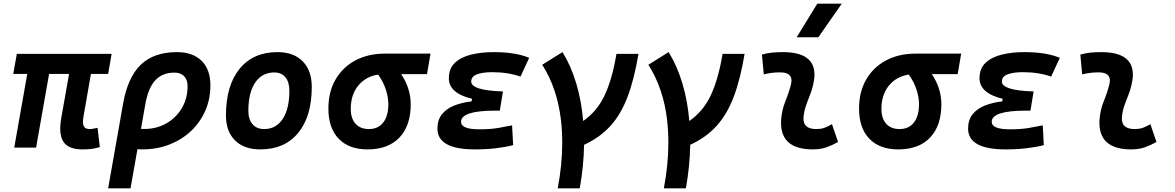

<svg xmlns="http://www.w3.org/2000/svg" viewBox="-20 -815 6485 1060"><path d="M435.1 9.8Q358.4 9.8 330.6 -31.7Q312.5 -58.6 312.5 -105Q312.5 -130.4 317.9 -161.6L361.3 -406.7H251L179.2 0H58.6L130.4 -406.7H53.2L72.8 -517.6H596.2L577.1 -406.7H481.9L440.4 -168.5Q438 -153.8 438 -142.6Q438 -127.4 442.4 -118.7Q449.7 -102.5 475.6 -102.5Q484.4 -102.5 494.6 -104.5Q504.9 -106.4 518.6 -109.4L531.2 -2.9Q505.9 4.4 485.8 7.1Q465.8 9.8 435.1 9.8Z M957 -527.3Q1044.4 -527.3 1093 -479.2Q1141.6 -431.2 1141.6 -343.8Q1141.6 -268.1 1113.3 -203.6Q1085 -139.2 1034.2 -91.3Q983.4 -43.5 914.8 -16.8Q846.2 9.8 765.6 9.8Q752.4 9.8 738.8 8.8L700.7 224.6H577.1L659.2 -240.7Q685.1 -388.2 757.3 -457.8Q829.6 -527.3 957 -527.3ZM781.7 -236.3 758.3 -103.5Q767.1 -103 776.4 -103Q844.7 -103 898.7 -134Q952.6 -165 984.1 -218.5Q1015.6 -272 1015.6 -338.9Q1015.6 -375 996.3 -394.5Q977.1 -414.1 942.4 -414.1Q876 -414.1 836.7 -371.1Q797.4 -328.1 781.7 -236.3Z M1417 9.8Q1327.6 9.8 1277.6 -39.8Q1227.5 -89.4 1227.5 -177.7Q1227.5 -342.8 1302.7 -435.1Q1377.9 -527.3 1511.7 -527.3Q1601.1 -527.3 1651.1 -476.6Q1701.2 -425.8 1701.2 -335Q1701.2 -172.4 1626.2 -81.3Q1551.3 9.8 1417 9.8ZM1438.5 -102.5Q1503.9 -102.5 1540.8 -158.4Q1577.6 -214.4 1577.6 -314Q1577.6 -361.8 1555.7 -388.4Q1533.7 -415 1493.7 -415Q1426.8 -415 1388.9 -359.1Q1351.1 -303.2 1351.1 -203.6Q1351.1 -156.2 1374 -129.4Q1397 -102.5 1438.5 -102.5Z M2009.3 9.8Q1906.2 9.8 1849.6 -49.3Q1793 -108.4 1793 -215.8Q1793 -307.1 1832 -375.2Q1871.1 -443.4 1941.4 -481.2Q2011.7 -519 2106 -519H2356.9L2337.4 -405.8H2194.8Q2221.7 -365.7 2234.6 -323.7Q2247.6 -281.7 2247.6 -240.2Q2247.6 -121.1 2185.3 -55.7Q2123 9.8 2009.3 9.8ZM2067.9 -403.3Q1998.5 -392.6 1957.5 -342Q1916.5 -291.5 1916.5 -213.9Q1916.5 -161.1 1942.9 -131.8Q1969.2 -102.5 2016.6 -102.5Q2067.9 -102.5 2095.9 -138.7Q2124 -174.8 2124 -240.2Q2124 -276.9 2110.6 -319.1Q2097.2 -361.3 2067.9 -403.3Z M2602.1 9.8Q2395 9.8 2395 -105Q2395 -153.3 2419.9 -184.3Q2444.8 -215.3 2487.3 -232.2Q2529.8 -249 2583.5 -255.4L2585.9 -269.5Q2458 -300.8 2458 -382.8Q2458 -437.5 2492.2 -469Q2526.4 -500.5 2582.5 -513.9Q2638.7 -527.3 2704.6 -527.3Q2827.1 -527.3 2901.4 -495.6L2853.5 -392.1Q2785.2 -416.5 2695.8 -416.5Q2646 -416.5 2613.8 -404.8Q2581.5 -393.1 2581.5 -364.7Q2581.5 -340.8 2624.3 -326.9Q2667 -313 2756.8 -310.1L2739.3 -204.1H2713.9Q2525.4 -204.1 2525.4 -142.6Q2525.4 -101.1 2625.5 -101.1Q2688 -101.1 2730.5 -108.6Q2772.9 -116.2 2807.1 -123L2813 -13.7Q2771.5 -2.9 2718 3.4Q2664.6 9.8 2602.1 9.8Z M3059.1 224.6Q3084 93.8 3084 -26.9Q3084 -90.3 3077.1 -150.9Q3057.1 -326.2 2973.6 -457.5L3085.4 -527.3Q3132.3 -451.7 3161.4 -354.5Q3190.4 -257.3 3199.7 -147Q3275.9 -199.7 3317.9 -288.3Q3359.9 -377 3383.3 -517.6H3504.9Q3481.4 -376.5 3444.3 -279.3Q3407.2 -182.1 3349.1 -118.7Q3291 -55.2 3204.6 -15.6Q3202.6 103 3180.7 224.6Z M3645 224.6Q3669.9 93.8 3669.9 -26.9Q3669.9 -90.3 3663.1 -150.9Q3643.1 -326.2 3559.6 -457.5L3671.4 -527.3Q3718.3 -451.7 3747.3 -354.5Q3776.4 -257.3 3785.6 -147Q3861.8 -199.7 3903.8 -288.3Q3945.8 -377 3969.2 -517.6H4090.8Q4067.4 -376.5 4030.3 -279.3Q3993.2 -182.1 3935.1 -118.7Q3877 -55.2 3790.5 -15.6Q3788.6 103 3766.6 224.6Z M4573.2 -129.4 4606.9 -31.2Q4577.1 -14.2 4543.9 -2.2Q4510.7 9.8 4467.8 9.8Q4292 9.8 4292 -136.7Q4292 -145 4292.5 -153.3Q4295.9 -206.5 4315.9 -255.9Q4335.9 -305.2 4346.7 -349.1Q4349.6 -361.3 4349.6 -371.1Q4349.6 -415.5 4286.1 -415.5Q4239.7 -415.5 4196.8 -404.3L4186.5 -513.7Q4215.3 -522 4244.1 -524.7Q4272.9 -527.3 4301.8 -527.3Q4476.6 -527.3 4476.6 -402.8Q4476.6 -377 4468.8 -345.2Q4460.9 -312 4449.2 -283.7Q4437.5 -254.9 4428 -226.8Q4418.5 -198.7 4416 -166.5Q4411.6 -102.5 4486.8 -102.5Q4511.2 -102.5 4529.5 -108.6Q4547.9 -114.7 4573.2 -129.4ZM4378.4 -609.4 4492.2 -794.9H4627.4L4498 -609.4Z M4939 9.8Q4835.9 9.8 4779.3 -49.3Q4722.7 -108.4 4722.7 -215.8Q4722.7 -307.1 4761.7 -375.2Q4800.8 -443.4 4871.1 -481.2Q4941.4 -519 5035.6 -519H5286.6L5267.1 -405.8H5124.5Q5151.4 -365.7 5164.3 -323.7Q5177.2 -281.7 5177.2 -240.2Q5177.2 -121.1 5115 -55.7Q5052.7 9.8 4939 9.8ZM4997.6 -403.3Q4928.2 -392.6 4887.2 -342Q4846.2 -291.5 4846.2 -213.9Q4846.2 -161.1 4872.6 -131.8Q4898.9 -102.5 4946.3 -102.5Q4997.6 -102.5 5025.6 -138.7Q5053.7 -174.8 5053.7 -240.2Q5053.7 -276.9 5040.3 -319.1Q5026.9 -361.3 4997.6 -403.3Z M5531.7 9.8Q5324.7 9.8 5324.7 -105Q5324.7 -153.3 5349.6 -184.3Q5374.5 -215.3 5417 -232.2Q5459.5 -249 5513.2 -255.4L5515.6 -269.5Q5387.7 -300.8 5387.7 -382.8Q5387.7 -437.5 5421.9 -469Q5456.1 -500.5 5512.2 -513.9Q5568.4 -527.3 5634.3 -527.3Q5756.8 -527.3 5831.1 -495.6L5783.2 -392.1Q5714.8 -416.5 5625.5 -416.5Q5575.7 -416.5 5543.5 -404.8Q5511.2 -393.1 5511.2 -364.7Q5511.2 -340.8 5554 -326.9Q5596.7 -313 5686.5 -310.1L5668.9 -204.1H5643.6Q5455.1 -204.1 5455.1 -142.6Q5455.1 -101.1 5555.2 -101.1Q5617.7 -101.1 5660.2 -108.6Q5702.6 -116.2 5736.8 -123L5742.7 -13.7Q5701.2 -2.9 5647.7 3.4Q5594.2 9.8 5531.7 9.8Z M6331.1 -129.4 6364.7 -31.2Q6335 -14.2 6301.8 -2.2Q6268.6 9.8 6225.6 9.8Q6049.8 9.8 6049.8 -136.7Q6049.8 -145 6050.3 -153.3Q6053.7 -206.5 6073.7 -255.9Q6093.8 -305.2 6104.5 -349.1Q6107.4 -361.3 6107.4 -371.1Q6107.4 -415.5 6043.9 -415.5Q5997.6 -415.5 5954.6 -404.3L5944.3 -513.7Q5973.1 -522 6002 -524.7Q6030.8 -527.3 6059.6 -527.3Q6234.4 -527.3 6234.4 -402.8Q6234.4 -377 6226.6 -345.2Q6218.8 -312 6207 -283.7Q6195.3 -254.9 6185.8 -226.8Q6176.3 -198.7 6173.8 -166.5Q6169.4 -102.5 6244.6 -102.5Q6269 -102.5 6287.4 -108.6Q6305.7 -114.7 6331.1 -129.4Z"/></svg>

Font: CaskaydiaCove NFP SemiBold
Style: Italic
Weight: 600
Italic angle: -10°
Designer: Aaron Bell
Foundry: Saja Typeworks
Version: Version 2111.001; VTT 6.35;Nerd Fonts 3.1.1